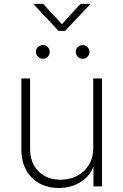

<svg xmlns="http://www.w3.org/2000/svg" viewBox="-20 -937 620 965"><path d="M275.9 7.8Q220.7 7.8 178 -15.6Q135.3 -39.1 111.3 -82.5Q87.4 -126 87.4 -186V-542.5H131.3V-188.5Q131.3 -117.7 173.6 -75.7Q215.8 -33.7 284.7 -33.7Q331.1 -33.7 368.4 -53.5Q405.8 -73.2 427.2 -109.1Q448.7 -145 448.7 -192.4V-542.5H492.7V0H449.7V-122.1H458Q438 -55.2 387.9 -23.7Q337.9 7.8 275.9 7.8ZM395.5 -641.6Q381.3 -641.6 371.1 -651.9Q360.8 -662.1 360.8 -676.3Q360.8 -690.9 371.1 -700.7Q381.3 -710.4 395.5 -710.4Q409.7 -710.4 419.7 -700.4Q429.7 -690.4 429.7 -676.3Q429.7 -662.1 419.7 -651.9Q409.7 -641.6 395.5 -641.6ZM195.8 -641.6Q181.2 -641.6 170.9 -651.9Q160.6 -662.1 160.6 -676.3Q160.6 -690.9 170.9 -700.7Q181.2 -710.4 195.8 -710.4Q210 -710.4 220 -700.4Q230 -690.4 230 -676.3Q230 -662.1 220 -651.9Q210 -641.6 195.8 -641.6ZM196.8 -917.5 291 -815.4 384.8 -917.5H432.1V-914.1L307.1 -781.7H274.4L149.9 -914.1V-917.5Z"/></svg>

Font: Inter 16pt ExtraLight
Style: Regular
Weight: 250
Version: Version 4.001;git-66647c0bb